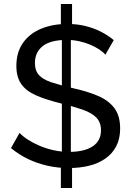

<svg xmlns="http://www.w3.org/2000/svg" viewBox="-20 -835 662 962"><path d="M285 -39 341 -38V107H285ZM290 -50V-659L335 -666V-48ZM285 -815H341V-672L285 -665ZM508 -561Q496 -575 476 -588Q456 -601 431 -611.5Q406 -622 376.5 -628.5Q347 -635 315 -635Q233 -635 194 -604Q155 -573 155 -519Q155 -481 175 -459Q195 -437 236.5 -423Q278 -409 342 -394Q416 -378 470 -355Q524 -332 553 -293.5Q582 -255 582 -191Q582 -140 562.5 -102.5Q543 -65 508 -40.5Q473 -16 426 -4.5Q379 7 324 7Q270 7 218.5 -4.5Q167 -16 121 -38Q75 -60 35 -93L78 -169Q94 -152 119.5 -135.5Q145 -119 177.5 -105Q210 -91 248 -82.5Q286 -74 326 -74Q402 -74 444 -101.5Q486 -129 486 -182Q486 -222 462.5 -246Q439 -270 393 -286Q347 -302 281 -318Q209 -336 160 -357.5Q111 -379 86.5 -414Q62 -449 62 -505Q62 -573 95 -620Q128 -667 186 -691Q244 -715 317 -715Q365 -715 406.5 -705Q448 -695 484 -677Q520 -659 550 -634Z"/></svg>

Font: YasnoRaleway Medium
Style: Regular
Weight: 500
Designer: Matt McInerney, Pablo Impallari, Rodrigo Fuenzalida
Foundry: Matt McInerney, Pablo Impallari, Rodrigo Fuenzalida
Version: Version 4.026